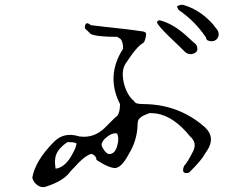

<svg xmlns="http://www.w3.org/2000/svg" viewBox="-20 -766 1040 808"><path d="M892 -601Q881 -590 863 -593Q863 -593 860 -594Q857 -595 852 -597Q847 -602 847 -608Q801 -677 732 -724Q724 -738 725 -739Q731 -745 749 -746Q821 -726 876 -664Q881 -657 886 -651Q891 -645 895 -640Q907 -618 892 -601ZM796 -541Q773 -532 755 -551Q753 -554 689 -615Q647 -656 640 -672Q645 -683 655 -680Q684 -672 712 -655Q740 -638 767 -613Q781 -600 790.5 -591.5Q800 -583 805 -579Q820 -551 796 -541ZM177 18Q154 29 130 7Q118 -6 116 -19Q129 -90 205 -167L208 -170Q250 -212 313 -192Q373 -183 419 -226L438 -245Q449 -256 457.5 -264.5Q466 -273 473 -278Q485 -292 485 -328Q432 -432 482 -533Q490 -549 498 -561Q498 -591 487 -602Q484 -604 480.5 -606.5Q477 -609 473 -611Q386 -611 362 -623L337 -647Q337 -670 349 -668Q356 -666 362 -660Q372 -659 409.5 -654.5Q447 -650 512 -643Q529 -641 543.5 -639Q558 -637 571 -635Q594 -634 595 -623Q593 -597 584 -586Q557 -573 509 -499Q487 -466 504 -406Q518 -361 546 -339Q548 -328 584 -328Q725 -327 830 -241Q886 -199 859 -145Q855 -138 851 -131.5Q847 -125 842 -118Q830 -94 780 -44Q776 -37 762 -38Q744 -39 754 -66Q755 -67 755 -68Q768 -81 793 -130Q806 -158 792 -178Q790 -182 787 -185Q784 -188 780 -192Q712 -276 640 -288Q632 -289 624.5 -289.5Q617 -290 609 -290Q605 -289 594 -284Q567 -274 561 -258Q560 -254 559.5 -250Q559 -246 559 -241Q557 -174 522 -118Q494 -64 467 -59Q441 -57 386 -93Q386 -109 369 -117Q366 -118 362 -118Q332 -107 293 -62Q287 -56 282.5 -51.5Q278 -47 276 -44Q252 -10 192 13Q190 14 186 15Q182 16 177 18ZM436 -118Q464 -115 474 -155Q482 -185 473 -204Q451 -210 420 -181Q412 -172 411 -168Q401 -156 421 -130Q430 -120 436 -118ZM213 -103Q211 -93 211.5 -81Q212 -69 214 -56Q258 -62 289 -126Q300 -146 300 -155Q312 -168 264 -168Q219 -138 213 -103Z"/></svg>

Font: New Tegomin
Style: Regular
Weight: 400
Designer: Kyosuke Nagai
Version: Version 1.000